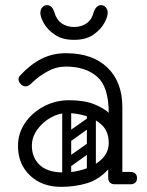

<svg xmlns="http://www.w3.org/2000/svg" viewBox="-20 -717 573 747"><path d="M403 -24Q403 -29 406 -34Q409 -39 413 -43Q415 -45 420.5 -46.5Q426 -48 437 -48H488Q500 -48 507 -41Q513 -36 513 -24Q513 -13 507 -7Q500 0 488 0H437Q416 0 412 -7Q405 -11 403 -24ZM218 10Q143 10 96.5 -34.5Q50 -79 50 -149Q50 -198 77 -238Q104 -278 149.5 -302.5Q195 -327 248 -327Q309 -327 347.5 -311Q386 -295 403 -278Q403 -379 358 -418.5Q313 -458 236 -458Q199 -458 165.5 -439.5Q132 -421 110 -400Q99 -389 92.5 -385Q86 -381 80 -381Q67 -381 58 -393Q52 -401 52 -409Q52 -417 60 -425Q99 -467 142 -488.5Q185 -510 236 -510Q340 -510 398 -454Q456 -398 456 -300V-26Q456 0 428 0Q401 0 401 -26V-58Q365 -18 318 -4Q271 10 218 10ZM228 -46Q268 -46 308.5 -59Q349 -72 376 -98Q403 -124 403 -161Q403 -204 378 -229Q353 -254 315.5 -265.5Q278 -277 241 -277Q208 -277 176.5 -259Q145 -241 124.5 -212Q104 -183 104 -150Q104 -104 134.5 -75Q165 -46 228 -46ZM235 -78Q225 -93 239 -102L316 -156Q331 -166 340 -152Q351 -137 337 -128L260 -73Q254 -69 247 -70Q240 -71 235 -78ZM235 -176Q225 -191 239 -200L316 -254Q331 -264 340 -250Q351 -235 337 -226L260 -171Q254 -167 247 -168Q240 -169 235 -176ZM335 -17Q318 -17 318 -34V-287Q318 -304 335 -304Q353 -304 353 -288V-35Q353 -17 335 -17ZM239 -17Q222 -17 222 -34V-287Q222 -304 239 -304Q257 -304 257 -288V-35Q257 -17 239 -17ZM268 -562Q223 -562 194 -581.5Q165 -601 151 -626Q137 -651 137 -667Q137 -680 144.5 -688.5Q152 -697 163 -697Q174 -697 181 -689Q188 -681 192 -668Q200 -640 220 -626Q240 -612 268 -612Q296 -612 316.5 -626Q337 -640 344 -668Q348 -681 355.5 -689Q363 -697 373 -697Q384 -697 391.5 -688.5Q399 -680 399 -667Q399 -651 385 -626Q371 -601 342.5 -581.5Q314 -562 268 -562Z"/></svg>

Font: Agu Display
Style: Regular
Weight: 400
Designer: Oluwaseun Badejo
Version: Version 1.103